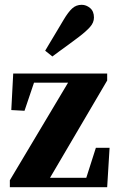

<svg xmlns="http://www.w3.org/2000/svg" viewBox="-20 -779 493 799"><path d="M21 0V-29L277 -458V-426L270 -435H190H90L129 -457L82 -318L27 -321L35 -473H426V-444L174 -15L179 -52L182 -39H266H372L332 -17L379 -164H436L426 0ZM168 -568Q177 -583 187 -600Q197 -617 211 -640Q225 -663 245 -697Q264 -729 280.5 -744Q297 -759 320 -759Q339 -759 355 -745.5Q371 -732 371 -706Q371 -685 354.5 -666.5Q338 -648 309 -626Q280 -604 260 -589.5Q240 -575 225.5 -564.5Q211 -554 198 -544Z"/></svg>

Font: Source Serif 4 36pt
Style: Bold
Weight: 700
Designer: Frank Grießhammer
Foundry: Adobe Systems Incorporated
Version: Version 4.004;hotconv 1.0.116;makeotfexe 2.5.65601